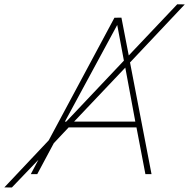

<svg xmlns="http://www.w3.org/2000/svg" viewBox="-175 -791 859 872"><path d="M444.8 -212.4H136.7L69.3 -140.6L-5.9 0H-35.2L-0.5 -65.4L-121.1 60.5L-155.3 60.1L46.4 -153.8L344.7 -710.4L376.5 -710.9L409.7 -539.1L629.9 -771.5L664.1 -771L415.5 -507.3L513.2 0H485.4ZM161.6 -238.8H439.5L394 -483.9ZM126 -238.8 387.7 -515.6 357.4 -677.7 119.6 -238.3Z"/></svg>

Font: Roboto Thin
Style: Italic
Weight: 250
Italic angle: -12°
Designer: Google
Version: Version 2.134; 2016